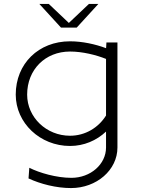

<svg xmlns="http://www.w3.org/2000/svg" viewBox="-20 -756 716 976"><path d="M180 -736 290 -615.8H370L480 -736H432L330 -639.4L228 -736ZM118 -275C118 -402 209.6 -494 336 -494C398.6 -494 468 -477 519 -456.5V-168.7C480.2 -106.8 413.3 -66 336 -66C215.7 -66 118 -159.6 118 -275ZM60 -275C60 -130.9 183.6 -14 336 -14C406.7 -14 470.8 -41.7 519 -87.2V-6C519 79 440.2 148 343 148C267 148 179.6 122.6 129 96.8L125 151C185.6 179.3 266 200 341 200C471.3 200 577 108 577 -6V-540H521L519.3 -511C463.9 -531.7 397.9 -546 336 -546C175.9 -546 60 -432.2 60 -275Z"/></svg>

Font: Resamitz
Style: Regular
Weight: 500
Designer: gluk
Foundry: gluk
Version: Version 0.047